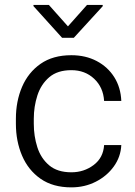

<svg xmlns="http://www.w3.org/2000/svg" viewBox="-20 -767 560 796"><path d="M275.9 -52.7Q328.1 -52.7 368.2 -82.8Q408.2 -112.8 411.6 -165.5H482.9Q480.5 -116.7 451.9 -76.9Q423.3 -37.1 377.2 -13.7Q331.1 9.8 275.9 9.8Q199.2 9.8 148.2 -25.9Q97.2 -61.5 71.5 -121.6Q45.9 -181.6 45.9 -253.9V-274.4Q45.9 -347.2 71.5 -407Q97.2 -466.8 148.2 -502.4Q199.2 -538.1 275.9 -538.1Q335 -538.1 380.9 -513.9Q426.8 -489.7 453.6 -447.3Q480.5 -404.8 482.9 -348.6H411.6Q408.2 -404.8 370.4 -440.4Q332.5 -476.1 275.9 -476.1Q218.3 -476.1 184.1 -446.8Q149.9 -417.5 135 -371.3Q120.1 -325.2 120.1 -274.4V-253.9Q120.1 -202.6 134.8 -156.7Q149.4 -110.8 183.6 -81.8Q217.8 -52.7 275.9 -52.7ZM182.6 -746.6 261.7 -657.7 340.8 -746.6H405.8V-741.2L286.1 -610.4H237.3L118.7 -741.7V-746.6Z"/></svg>

Font: Vazirmatn UI Light
Style: Regular
Weight: 300
Designer: Saber Rastikerdar
Foundry: Saber Rastikerdar
Version: Version 33.003